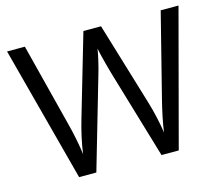

<svg xmlns="http://www.w3.org/2000/svg" viewBox="-101 -847 1132 979"><g transform="rotate(-15 465.0 -357.0)"><path d="M917 -714 727 0H636L497 -468Q489 -497 481 -526Q473 -555 468 -577.5Q463 -600 461 -609Q460 -596 450.5 -553.5Q441 -511 427 -465L292 0H201L12 -714H106L217 -278Q229 -232 237.5 -189Q246 -146 251 -108Q256 -147 266 -193Q276 -239 289 -283L415 -714H508L639 -280Q653 -234 663 -188.5Q673 -143 678 -108Q683 -145 692 -188.5Q701 -232 713 -279L823 -714Z"/></g></svg>

Font: Go Noto Kurrent-Regular
Style: Regular
Weight: 400
Designer: Monotype Design Team
Foundry: Monotype Imaging Inc.
Version: Version 2.012; ttfautohint (v1.8.4.7-5d5b)